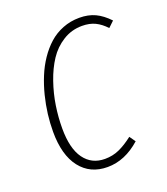

<svg xmlns="http://www.w3.org/2000/svg" viewBox="-106 -607 601 692"><g transform="rotate(-20 194.0 -260.5)"><path d="M388.2 -480 366.2 -459Q347.2 -479.5 326.2 -489.7Q305.2 -500 275.9 -500Q235.8 -500 202.6 -479.2Q169.4 -458.5 147.7 -425.5Q126 -392.6 111.1 -349.4Q96.2 -306.2 89.6 -262.7Q83 -219.2 83 -176.8Q83 -99.6 111.6 -60.3Q140.1 -21 190.9 -21Q220.7 -21 246.1 -32.5Q271.5 -43.9 299.8 -65.9L315.9 -43Q256.8 9.8 189.9 9.8Q123.5 9.8 85.7 -38.8Q47.9 -87.4 47.9 -176.8Q47.9 -209.5 52 -243.4Q56.2 -277.3 64.9 -312.3Q73.7 -347.2 86.7 -378.9Q99.6 -410.6 118.4 -438.5Q137.2 -466.3 160.2 -486.8Q183.1 -507.3 212.9 -519Q242.7 -530.8 276.9 -530.8Q311 -530.8 337.2 -518.6Q363.3 -506.3 388.2 -480Z"/></g></svg>

Font: Fira Sans Compressed UltraLight
Style: Italic
Weight: 200
Width: 3
Italic angle: -8°
Designer: Carrois Corporate & Edenspiekermann AG
Foundry: Carrois Corporate GbR & Edenspiekermann AG
Version: Version 4.203;PS 004.203;hotconv 1.0.88;makeotf.lib2.5.64775